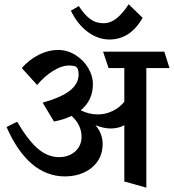

<svg xmlns="http://www.w3.org/2000/svg" viewBox="-20 -818 802 886"><path d="M762.2 -503.9H655.3V47.9L553.7 19.5V-240.2Q526.9 -225.1 489.7 -225.1Q459.5 -225.1 420.4 -240.2Q453.6 -201.7 453.6 -153.8Q453.6 -107.4 430.2 -73.5Q406.7 -39.6 367.2 -21.7Q327.6 -3.9 280.3 -3.9Q195.3 -3.9 127.4 -61.5Q59.6 -119.1 10.3 -231.9L59.1 -256.3Q109.9 -169.9 155.5 -131.3Q201.2 -92.8 252.9 -92.8Q282.7 -92.8 306.4 -105Q330.1 -117.2 343.3 -138.4Q356.4 -159.7 356.4 -186Q356.4 -241.2 310.5 -283.2Q275.4 -266.1 229 -257.3L176.8 -344.2Q261.7 -368.2 302 -399.4Q342.3 -430.7 342.8 -474.1Q342.8 -484.9 340.6 -493.9Q338.4 -502.9 334.5 -507.3Q327.1 -515.6 296.9 -515.6Q265.1 -515.6 225.1 -491Q185.1 -466.3 151.4 -425.8L80.6 -503.9Q114.7 -543 158.9 -565.2Q203.1 -587.4 248 -587.4Q291 -587.4 328.1 -564.2Q365.2 -541 387 -504.4Q408.7 -467.8 408.7 -429.7Q408.7 -355 352.5 -309.1Q390.1 -290 432.1 -290Q466.8 -290 499.8 -305.9Q532.7 -321.8 553.7 -348.6V-503.9H481L455.6 -579.6H738.3ZM343.8 -790Q364.7 -757.8 384 -740.5Q403.3 -723.1 420.9 -717Q438.5 -710.9 459.5 -710.9Q491.2 -711.4 519 -734.1Q546.9 -756.8 573.7 -798.3L638.2 -735.8Q607.9 -683.6 569.8 -659.7Q531.7 -635.7 484.9 -635.7Q433.1 -635.7 385.7 -670.2Q338.4 -704.6 307.1 -768.6Z"/></svg>

Font: Vesper Libre Medium
Style: Regular
Weight: 500
Designer: Robert Keller & Kimya Gandhi
Foundry: Mota Italic
Version: Version 1.058